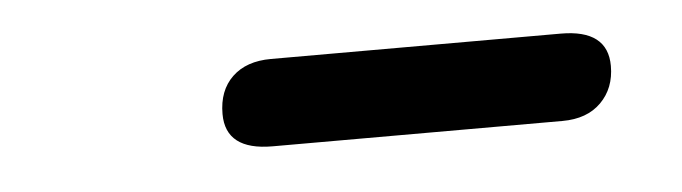

<svg xmlns="http://www.w3.org/2000/svg" viewBox="-24 -735 579 163"><g transform="rotate(-5 265.5 -653.0)"><path d="M204 -616Q164 -616 164 -647Q164 -667 176 -678.5Q188 -690 209 -690H456Q496 -690 496 -659Q496 -640 484 -628Q472 -616 451 -616Z"/></g></svg>

Font: Nunito ExtraLight
Style: Bold Italic
Weight: 700
Italic angle: -9°
Version: Version 3.602